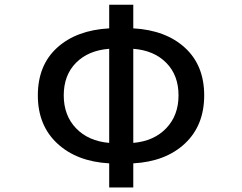

<svg xmlns="http://www.w3.org/2000/svg" viewBox="-20 -781 1040 825"><path d="M552.7 -571.3V-167Q641.6 -174.8 694.3 -230Q747.1 -285.2 747.1 -371.1Q747.1 -458 694.3 -511.2Q641.6 -564.5 552.7 -571.3ZM449.2 -167V-571.3Q359.4 -564.5 306.6 -511.2Q253.9 -458 253.9 -371.1Q253.9 -285.2 306.6 -230Q359.4 -174.8 449.2 -167ZM552.7 -760.7V-659.2Q692.4 -651.4 774.9 -575.7Q857.4 -500 857.4 -371.1Q857.4 -242.2 774.9 -164.6Q692.4 -86.9 552.7 -79.1V24.4H449.2V-79.1Q309.6 -86.9 226.1 -164.6Q142.6 -242.2 142.6 -371.1Q142.6 -501 225.6 -576.2Q308.6 -651.4 449.2 -659.2V-760.7Z"/></svg>

Font: GenEi Gothic M SemiBold
Style: Regular
Weight: 500
Designer: o_tamon (Modified); [Source Han Sans]
Ryoko NISHIZUKA  (kana & ideographs); Paul D. Hunt (Latin, Greek & Cyrillic); Wenl
Version: Version 1.1a;Original Version 1.004